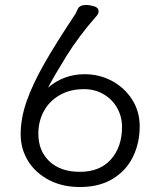

<svg xmlns="http://www.w3.org/2000/svg" viewBox="-20 -719 640 771"><path d="M320 -421Q380 -421 430.5 -393.5Q481 -366 511 -318.5Q541 -271 541 -212Q541 -145 514 -89.5Q487 -34 433 -1Q379 32 301 32Q230 32 176 3.5Q122 -25 92.5 -73Q63 -121 63 -180Q63 -244 87 -312.5Q111 -381 157 -462Q203 -543 284 -665Q286 -669 288.5 -675Q291 -681 294 -686Q302 -699 326 -699Q341 -699 358.5 -693.5Q376 -688 376 -673Q376 -663 366 -653Q295 -572 245 -491Q195 -410 173 -367Q236 -421 320 -421ZM470 -209Q470 -250 451 -284.5Q432 -319 397 -340Q362 -361 317 -361Q261 -361 219.5 -337Q178 -313 156 -272.5Q134 -232 134 -182Q134 -113 178.5 -71Q223 -29 301 -29Q381 -29 425.5 -79Q470 -129 470 -209Z"/></svg>

Font: Fusion Kai T
Style: Regular
Weight: 400
Designer: Fontworks Inc.
Version: Version 24.134;May 13, 2024